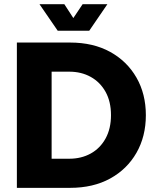

<svg xmlns="http://www.w3.org/2000/svg" viewBox="-20 -905 751 925"><path d="M61.3 0V-700H317.7Q428.9 -700 510.7 -655Q592.4 -609.9 637.5 -531Q682.7 -452.2 682.7 -350.1Q682.7 -248 637.5 -168.9Q592.4 -89.9 510.7 -44.9Q428.9 0 317.7 0ZM228.7 -140.3H313.7Q371.8 -140.3 417.3 -165.5Q462.7 -190.7 488.7 -238Q514.7 -285.3 514.7 -350.2Q514.7 -415.5 488.7 -462.3Q462.7 -509.1 417.3 -534.4Q372 -559.7 313.7 -559.7H228.7ZM258 -757 170.3 -884.7H290L333.3 -818L378 -884.7H497.3L410 -757Z"/></svg>

Font: MuseoModerno Thin
Style: Regular
Weight: 100
Designer: Pablo Cosgaya, Héctor Gatti, Marcela Romero, and the Authors of The MuseoModerno Project.
Foundry: Omnibus-Type Team
Version: Version 1.003